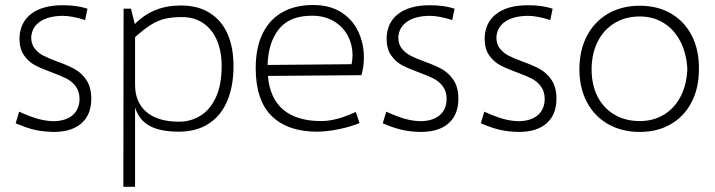

<svg xmlns="http://www.w3.org/2000/svg" viewBox="-20 -510 2831 760"><path d="M42 -22 55.7 -67.9Q100.1 -47.9 131.1 -39.3Q162.1 -30.8 192.9 -30.3Q241.2 -31.2 267.8 -54.4Q294.4 -77.6 294.9 -118.7Q294.4 -148.9 279.5 -168.5Q264.6 -188 243.2 -199Q221.7 -210 184.6 -223.6Q143.1 -238.8 117.9 -252.2Q92.8 -265.6 75 -291Q57.1 -316.4 57.1 -357.4Q58.1 -419.9 102.8 -454.6Q147.5 -489.3 228.5 -489.3Q284.7 -489.3 326.2 -475.6L316.9 -430.7Q264.2 -447.3 228.5 -447.3Q171.4 -446.8 138.7 -424.6Q106 -402.3 103.5 -362.3Q103.5 -335.4 117.4 -317.9Q131.3 -300.3 151.6 -289.8Q171.9 -279.3 206.5 -266.6Q250 -251 276.6 -236.1Q303.2 -221.2 322.3 -192.9Q341.3 -164.6 341.3 -118.7Q341.3 -56.2 302.5 -22Q263.7 12.2 192.9 12.2Q152.8 11.7 118.9 4.2Q85 -3.4 42 -22Z M904.3 -248.5Q904.3 -168.9 879.6 -110.6Q855 -52.2 806.4 -20.5Q757.8 11.2 687.5 11.2Q613.8 11.2 571.8 -12Q529.8 -35.2 514.6 -85V229.5H468.3L469.2 -475.6H498.5L513.7 -414.6Q585 -488.3 695.3 -488.3Q763.7 -488.3 810.5 -458.7Q857.4 -429.2 880.9 -375.2Q904.3 -321.3 904.3 -248.5ZM857.4 -249.5Q857.4 -305.7 839.1 -349.4Q820.8 -393.1 785.4 -417.7Q750 -442.4 700.2 -442.4Q660.6 -442.4 632.3 -435.5Q604 -428.7 576.9 -411.6Q549.8 -394.5 514.6 -362.8V-174.8Q514.6 -105 559.8 -66.7Q605 -28.3 688.5 -28.3Q734.9 -28.3 773.2 -51.8Q811.5 -75.2 834.5 -124.8Q857.4 -174.3 857.4 -249.5Z M1420.4 -282.7Q1420.4 -246.1 1410.6 -212.4L1040.5 -209.5Q1047.9 -121.1 1101.1 -75.9Q1154.3 -30.8 1251.5 -30.8Q1281.2 -30.8 1314.7 -39.6Q1348.1 -48.3 1388.2 -66.9L1403.3 -22.9Q1368.2 -8.3 1320.6 1.5Q1272.9 11.2 1234.4 11.2Q1119.1 11.2 1055.7 -50.5Q992.2 -112.3 992.2 -240.7Q992.2 -320.8 1019.3 -376.7Q1046.4 -432.6 1097.4 -461.4Q1148.4 -490.2 1219.7 -490.2Q1286.6 -490.2 1331.8 -460.7Q1377 -431.2 1398.7 -383.8Q1420.4 -336.4 1420.4 -282.7ZM1375.5 -292Q1375.5 -332 1357.2 -367.7Q1338.9 -403.3 1302.2 -425.5Q1265.6 -447.8 1214.4 -447.8Q1126.5 -447.8 1084.2 -395Q1042 -342.3 1039.1 -252.9L1371.6 -255.9Q1375.5 -274.4 1375.5 -292Z M1495.1 -22 1508.8 -67.9Q1553.2 -47.9 1584.2 -39.3Q1615.2 -30.8 1646 -30.3Q1694.3 -31.2 1720.9 -54.4Q1747.6 -77.6 1748 -118.7Q1747.6 -148.9 1732.7 -168.5Q1717.8 -188 1696.3 -199Q1674.8 -210 1637.7 -223.6Q1596.2 -238.8 1571 -252.2Q1545.9 -265.6 1528.1 -291Q1510.3 -316.4 1510.3 -357.4Q1511.2 -419.9 1555.9 -454.6Q1600.6 -489.3 1681.6 -489.3Q1737.8 -489.3 1779.3 -475.6L1770 -430.7Q1717.3 -447.3 1681.6 -447.3Q1624.5 -446.8 1591.8 -424.6Q1559.1 -402.3 1556.6 -362.3Q1556.6 -335.4 1570.6 -317.9Q1584.5 -300.3 1604.7 -289.8Q1625 -279.3 1659.7 -266.6Q1703.1 -251 1729.7 -236.1Q1756.3 -221.2 1775.4 -192.9Q1794.4 -164.6 1794.4 -118.7Q1794.4 -56.2 1755.6 -22Q1716.8 12.2 1646 12.2Q1606 11.7 1572 4.2Q1538.1 -3.4 1495.1 -22Z M1883.3 -22 1897 -67.9Q1941.4 -47.9 1972.4 -39.3Q2003.4 -30.8 2034.2 -30.3Q2082.5 -31.2 2109.1 -54.4Q2135.7 -77.6 2136.2 -118.7Q2135.7 -148.9 2120.8 -168.5Q2106 -188 2084.5 -199Q2063 -210 2025.9 -223.6Q1984.4 -238.8 1959.2 -252.2Q1934.1 -265.6 1916.3 -291Q1898.4 -316.4 1898.4 -357.4Q1899.4 -419.9 1944.1 -454.6Q1988.8 -489.3 2069.8 -489.3Q2126 -489.3 2167.5 -475.6L2158.2 -430.7Q2105.5 -447.3 2069.8 -447.3Q2012.7 -446.8 1980 -424.6Q1947.3 -402.3 1944.8 -362.3Q1944.8 -335.4 1958.7 -317.9Q1972.7 -300.3 1992.9 -289.8Q2013.2 -279.3 2047.9 -266.6Q2091.3 -251 2117.9 -236.1Q2144.5 -221.2 2163.6 -192.9Q2182.6 -164.6 2182.6 -118.7Q2182.6 -56.2 2143.8 -22Q2105 12.2 2034.2 12.2Q1994.1 11.7 1960.2 4.2Q1926.3 -3.4 1883.3 -22Z M2273.4 -235.8Q2273.4 -310.5 2303.2 -367.7Q2333 -424.8 2387.2 -456.1Q2441.4 -487.3 2512.7 -487.3Q2583.5 -487.3 2636.7 -456.1Q2689.9 -424.8 2718.8 -367.9Q2747.6 -311 2746.6 -235.8Q2746.6 -161.6 2717.5 -105.5Q2688.5 -49.3 2635.5 -18.6Q2582.5 12.2 2512.7 12.2Q2441.4 12.2 2387.2 -18.6Q2333 -49.3 2303.2 -105.7Q2273.4 -162.1 2273.4 -235.8ZM2700.7 -235.8Q2697.8 -298.3 2673.3 -345.7Q2648.9 -393.1 2607.4 -418.9Q2565.9 -444.8 2512.7 -444.8Q2455.6 -444.8 2412.4 -418.5Q2369.1 -392.1 2345.5 -344.5Q2321.8 -296.9 2321.8 -234.9Q2321.8 -173.8 2345.5 -127.7Q2369.1 -81.5 2412.4 -56.2Q2455.6 -30.8 2512.7 -30.8Q2566.4 -30.8 2608.2 -56.2Q2649.9 -81.5 2674.1 -128.2Q2698.2 -174.8 2700.7 -235.8Z"/></svg>

Font: Selawik Light
Style: Regular
Weight: 300
Designer: Aaron Bell
Foundry: Microsoft Corporation
Version: Version 1.01